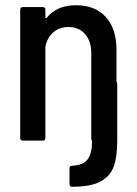

<svg xmlns="http://www.w3.org/2000/svg" viewBox="-20 -536 521 732"><path d="M426 -221Q427 -220 427 -213V0Q427 61 414 98Q401 135 364 155.5Q327 176 255 176Q245 176 245 166V106Q245 96 255 96Q298 94 314.5 71Q331 48 331 2L329 -2Q328 -3 328 -10V-333Q328 -379 304.5 -406Q281 -433 241 -433Q207 -433 183.5 -413Q160 -393 153 -358V-354V-10Q153 0 143 0H67Q57 0 57 -10V-499Q57 -509 67 -509H143Q153 -509 153 -499V-470Q153 -468 154.5 -467Q156 -466 158 -468Q196 -516 270 -516Q343 -516 383.5 -471Q424 -426 424 -347V-226Q424 -225 426 -221Z"/></svg>

Font: Barlow Semi Condensed Medium
Style: Regular
Weight: 500
Width: 4
Designer: Jeremy Tribby
Foundry: Tribby Type
Version: Version 1.422; ttfautohint (v1.8)